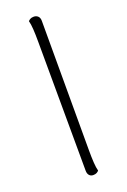

<svg xmlns="http://www.w3.org/2000/svg" viewBox="-139 -744 530 801"><g transform="rotate(-20 126.0 -344.0)"><path d="M130 9Q119 9 112.5 1.5Q106 -6 106 -19L104 -594Q104 -624 102.5 -648Q101 -672 97 -686Q100 -690 106 -693.5Q112 -697 122 -697Q133 -697 140.5 -690Q148 -683 148 -669V-94Q148 -64 149.5 -40Q151 -16 155 -2Q152 2 146 5.5Q140 9 130 9Z"/></g></svg>

Font: Arima Thin ExtraLight
Style: Regular
Weight: 250
Version: Version 1.100